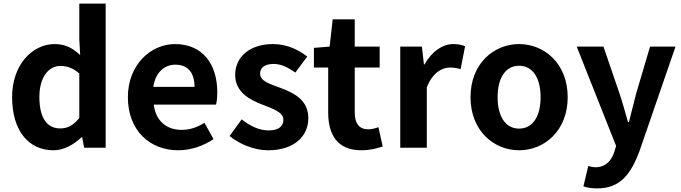

<svg xmlns="http://www.w3.org/2000/svg" viewBox="-20 -818 3773 1063"><path d="M276 14C334 14 390 -18 431 -58H435L446 0H565V-798H419V-601L424 -513C384 -550 345 -574 282 -574C161 -574 47 -462 47 -280C47 -96 137 14 276 14ZM314 -107C240 -107 198 -165 198 -281C198 -393 251 -453 314 -453C349 -453 385 -442 419 -411V-165C386 -123 353 -107 314 -107Z M967 14C1036 14 1107 -10 1162 -48L1112 -138C1072 -113 1032 -99 986 -99C903 -99 843 -147 831 -239H1176C1180 -252 1183 -279 1183 -307C1183 -461 1103 -574 949 -574C816 -574 688 -461 688 -280C688 -95 810 14 967 14ZM829 -337C840 -418 892 -460 951 -460C1023 -460 1057 -412 1057 -337Z M1464 14C1610 14 1687 -65 1687 -163C1687 -267 1605 -304 1531 -332C1472 -354 1420 -369 1420 -410C1420 -442 1444 -464 1495 -464C1536 -464 1575 -445 1615 -416L1681 -505C1635 -540 1572 -574 1491 -574C1363 -574 1282 -503 1282 -403C1282 -309 1361 -266 1432 -239C1491 -216 1549 -197 1549 -155C1549 -120 1524 -96 1468 -96C1416 -96 1368 -118 1318 -157L1251 -65C1307 -19 1389 14 1464 14Z M1981 14C2030 14 2069 3 2099 -7L2075 -114C2060 -108 2038 -102 2020 -102C1970 -102 1944 -132 1944 -196V-444H2082V-560H1944V-711H1822L1805 -560L1718 -553V-444H1797V-196C1797 -71 1848 14 1981 14Z M2196 0H2343V-334C2374 -415 2427 -444 2471 -444C2494 -444 2510 -441 2530 -435L2555 -562C2538 -569 2520 -574 2489 -574C2431 -574 2371 -534 2330 -461H2327L2316 -560H2196Z M2854 14C2994 14 3123 -94 3123 -280C3123 -466 2994 -574 2854 -574C2714 -574 2585 -466 2585 -280C2585 -94 2714 14 2854 14ZM2854 -106C2778 -106 2735 -174 2735 -280C2735 -385 2778 -454 2854 -454C2930 -454 2973 -385 2973 -280C2973 -174 2930 -106 2854 -106Z M3287 225C3412 225 3472 149 3521 17L3720 -560H3579L3502 -300C3489 -248 3475 -194 3462 -142H3457C3441 -196 3427 -250 3410 -300L3321 -560H3173L3391 -10L3381 23C3365 72 3333 108 3276 108C3263 108 3247 104 3237 101L3210 214C3232 221 3254 225 3287 225Z"/></svg>

Font: Noto Sans JP
Style: Bold
Weight: 700
Designer: Ryoko NISHIZUKA  (kana, bopomofo & ideographs); Paul D. Hunt (Latin, Greek & Cyrillic); Sandoll Communications , Soo-you
Foundry: Adobe
Version: Version 2.002;hotconv 1.0.116;makeotfexe 2.5.65601